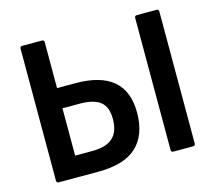

<svg xmlns="http://www.w3.org/2000/svg" viewBox="-96 -773 996 890"><g transform="rotate(-15 402.5 -327.5)"><path d="M81 0Q70 0 70 -11V-644Q70 -655 81 -655H175Q186 -655 186 -644V-424H274Q515 -424 515 -219Q515 -112 455.5 -56Q396 0 271 0ZM186 -100H270Q335 -100 367 -129Q399 -158 399 -219Q399 -277 367.5 -302Q336 -327 269 -327H186ZM631 0Q620 0 620 -11V-644Q620 -655 631 -655H725Q736 -655 736 -644V-11Q736 0 725 0Z"/></g></svg>

Font: Sofia Sans Semi Condensed
Style: Bold
Weight: 700
Designer: Botio Nikoltchev, Ani Petrova
Foundry: lettersoup
Version: Version 4.100; ttfautohint (v1.8.4.7-5d5b)